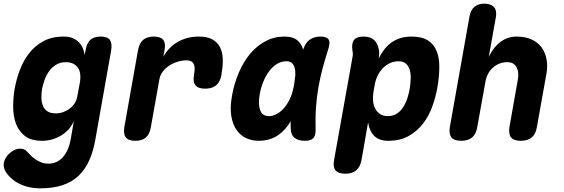

<svg xmlns="http://www.w3.org/2000/svg" viewBox="-67 -760 3087 1050"><path d="M337 -99Q328 -76 311 -56Q294 -36 271.5 -21.5Q249 -7 221.5 1.5Q194 10 163 10Q103 10 69 -16.5Q35 -43 20 -84.5Q5 -126 5 -176.5Q5 -227 13 -274Q22 -324 40.5 -374.5Q59 -425 90.5 -466.5Q122 -508 169 -534Q216 -560 282 -560Q330 -560 359.5 -533.5Q389 -507 396 -459L401 -485Q407 -523 426.5 -541.5Q446 -560 484 -560Q521 -560 534 -541.5Q547 -523 541 -485L455 0Q444 65 422 115Q400 165 364.5 199.5Q329 234 277 252Q225 270 152 270Q123 270 96 264.5Q69 259 45 248Q21 237 1 220.5Q-19 204 -35 181Q-42 170 -45 157Q-48 144 -46 130Q-43 116 -35 102.5Q-27 89 -14.5 78Q-2 67 13 60Q28 53 44 53Q53 53 62.5 56Q72 59 79 67Q90 79 102 91Q114 103 128.5 112.5Q143 122 160 128.5Q177 135 197 135Q220 135 240 126.5Q260 118 276 100.5Q292 83 303 58Q314 33 320 0ZM238 -140Q260 -140 280 -147.5Q300 -155 316 -167.5Q332 -180 342.5 -197.5Q353 -215 356 -235L371 -315Q374 -337 371.5 -356Q369 -375 359 -389.5Q349 -404 332.5 -412Q316 -420 293 -420Q263 -420 240.5 -406.5Q218 -393 202.5 -372Q187 -351 177.5 -325Q168 -299 163 -273Q159 -248 159.5 -224.5Q160 -201 167.5 -182Q175 -163 192 -151.5Q209 -140 238 -140Z M673 10Q635 10 621 -8.5Q607 -27 613 -65L688 -487Q695 -524 716 -542Q737 -560 774 -560Q811 -560 825.5 -542Q840 -524 833 -487L826 -450Q841 -476 861 -496.5Q881 -517 905.5 -531Q930 -545 959 -552.5Q988 -560 1021 -560Q1064 -560 1091.5 -546Q1119 -532 1134 -505.5Q1149 -479 1151 -442Q1153 -405 1145 -360L1144 -350Q1137 -312 1115 -293.5Q1093 -275 1055 -275Q1017 -275 1002 -293.5Q987 -312 994 -350V-352Q997 -368 997.5 -382Q998 -396 994 -406.5Q990 -417 980.5 -423.5Q971 -430 953 -430Q929 -430 904.5 -422.5Q880 -415 859 -401.5Q838 -388 823.5 -369Q809 -350 805 -328L758 -65Q752 -27 731.5 -8.5Q711 10 673 10Z M1348 10Q1312 10 1280.5 -4Q1249 -18 1227.5 -48Q1206 -78 1198 -125Q1190 -172 1202 -238Q1214 -305 1239.5 -364Q1265 -423 1301.5 -466.5Q1338 -510 1385.5 -535Q1433 -560 1489 -560Q1536 -560 1561 -538Q1582 -519 1591 -489Q1592 -491 1593 -494Q1604 -527 1627.5 -543.5Q1651 -560 1686 -560Q1720 -560 1730 -544Q1740 -528 1729 -494Q1712 -441 1698 -389Q1684 -337 1674.5 -283.5Q1665 -230 1661 -173.5Q1657 -117 1659 -54Q1660 -20 1647 -5Q1634 10 1600 10Q1565 10 1544.5 -5.5Q1524 -21 1523 -54Q1522 -76 1522 -97Q1515 -84 1506 -72Q1477 -32 1438 -11Q1399 10 1348 10ZM1404 -125Q1423 -125 1443.5 -135Q1464 -145 1483 -165.5Q1502 -186 1518 -218Q1530 -243 1537 -277Q1538 -280 1539 -284L1543 -308Q1546 -330 1548 -348Q1549 -372 1544.5 -389Q1540 -406 1529 -415.5Q1518 -425 1499 -425Q1471 -425 1447 -410Q1423 -395 1404.5 -370Q1386 -345 1372.5 -312Q1359 -279 1353 -242Q1344 -191 1355.5 -158Q1367 -125 1404 -125Z M2004 -440Q2016 -464 2032 -486Q2048 -508 2069.5 -524.5Q2091 -541 2119.5 -550.5Q2148 -560 2184 -560Q2240 -560 2273 -539Q2306 -518 2321 -480.5Q2336 -443 2335.5 -390.5Q2335 -338 2324 -276Q2315 -227 2296.5 -176Q2278 -125 2246 -83.5Q2214 -42 2167.5 -16Q2121 10 2055 10Q2007 10 1980 -16.5Q1953 -43 1946 -91L1910 115Q1903 153 1881 171.5Q1859 190 1821 190Q1783 190 1768 171.5Q1753 153 1760 115L1861 -449Q1863 -459 1862.5 -468Q1862 -477 1860 -487Q1855 -524 1869.5 -542Q1884 -560 1921 -560Q1958 -560 1978.5 -541.5Q1999 -523 2005 -487Q2007 -478 2006.5 -463.5Q2006 -449 2004 -440ZM2112 -425Q2090 -425 2068.5 -416Q2047 -407 2029.5 -390Q2012 -373 1999.5 -349Q1987 -325 1982 -295L1975 -255Q1971 -229 1973.5 -205.5Q1976 -182 1986 -164Q1996 -146 2013 -135.5Q2030 -125 2053 -125Q2083 -125 2104 -139Q2125 -153 2139 -175.5Q2153 -198 2161.5 -225Q2170 -252 2174 -277Q2178 -302 2179 -328Q2180 -354 2174.5 -375.5Q2169 -397 2154 -411Q2139 -425 2112 -425Z M2543 -65Q2537 -27 2515 -8.5Q2493 10 2455 10Q2417 10 2402 -8.5Q2387 -27 2393 -65L2500 -667Q2506 -704 2527 -722Q2548 -740 2582 -740Q2616 -740 2633.5 -722Q2651 -704 2645 -667L2606 -450Q2632 -503 2671 -531.5Q2710 -560 2758 -560Q2806 -560 2840.5 -544Q2875 -528 2895 -500.5Q2915 -473 2922 -435.5Q2929 -398 2921 -355L2869 -65Q2863 -27 2841 -8.5Q2819 10 2781 10Q2743 10 2728 -8.5Q2713 -27 2719 -65L2765 -325Q2768 -342 2767 -359Q2766 -376 2759.5 -389.5Q2753 -403 2740.5 -411.5Q2728 -420 2707 -420Q2684 -420 2664 -412Q2644 -404 2628 -389.5Q2612 -375 2602 -356Q2592 -337 2588 -315Z"/></svg>

Font: Maple Mono ExtraBold
Style: Italic
Weight: 800
Italic angle: -10°
Monospace: yes
Designer: subframe7536
Version: Version 7.200